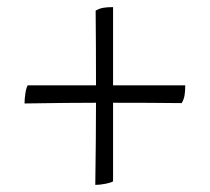

<svg xmlns="http://www.w3.org/2000/svg" viewBox="-20 -523 590 540"><path d="M491 -233Q402 -234 298 -234V-13Q292 -9 276 -6Q260 -3 248 -3Q250 -139 250 -234Q173 -234 49 -232Q49 -245 51.5 -261Q54 -277 58 -283H250Q250 -397 249 -493Q259 -499 270 -501Q281 -503 298 -503V-283H501Q501 -266 499 -254.5Q497 -243 491 -233Z"/></svg>

Font: Vollkorn SC
Style: Regular
Weight: 400
Designer: Friedrich Althausen
Foundry: Friedrich Althausen
Version: Version 4.015